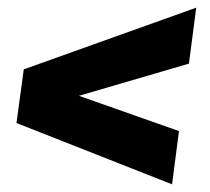

<svg xmlns="http://www.w3.org/2000/svg" viewBox="-20 -553 548 501"><path d="M492 -533 42 -372 23 -232 429 -72 447 -211 186 -303 473 -387Z"/></svg>

Font: Exo 2 Extra Bold
Style: Italic
Weight: 800
Italic angle: -8°
Designer: Natanael Gama
Version: Version 1.001;PS 001.001;hotconv 1.0.88;makeotf.lib2.5.64775